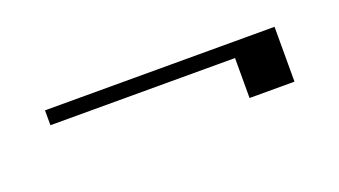

<svg xmlns="http://www.w3.org/2000/svg" viewBox="-27 -382 534 302"><g transform="rotate(-20 240.0 -231.0)"><path d="M47.9 -252V-276.9H432.1V-185.1H356.9V-252Z"/></g></svg>

Font: Dehuti Alt
Style: Bold
Weight: 700
Version: Version 1.2